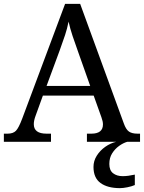

<svg xmlns="http://www.w3.org/2000/svg" viewBox="-20 -734 745 994"><path d="M0 0V-42H19Q48 -42 62.5 -57Q77 -72 95 -120L317 -714H395L621 -95Q632 -64 647.5 -53Q663 -42 692 -42H705V0H430V-42H453Q513 -42 513 -90Q513 -98 511 -107Q509 -116 505 -127L465 -239H202L164 -134Q155 -110 155 -91Q155 -42 221 -42H244V0ZM221 -289H447L385 -464Q369 -508 356 -547Q343 -586 335 -622Q328 -586 317 -553Q306 -520 289 -473ZM601 240Q537 240 500.5 213.5Q464 187 464 130Q464 99 481 72Q498 45 525 26Q552 7 582 0H639Q618 6 596.5 21.5Q575 37 560.5 60Q546 83 546 115Q546 148 565.5 163Q585 178 615 178Q629 178 644.5 176Q660 174 678 170V224Q662 231 639.5 235.5Q617 240 601 240Z"/></svg>

Font: Noto Serif Dogra
Style: Regular
Weight: 400
Designer: Ek Type
Foundry: Ek Type
Version: Version 1.005